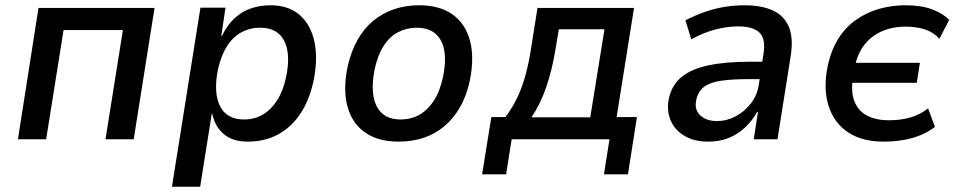

<svg xmlns="http://www.w3.org/2000/svg" viewBox="-20 -528 3632 728"><path d="M48 0 126 -498H566L487 0H380L446 -414H221L155 0Z M632 180 740 -499H835L819 -391H821Q842 -434 870 -459.5Q898 -485 932.5 -496.5Q967 -508 1005 -508Q1074 -508 1116 -471.5Q1158 -435 1172 -370.5Q1186 -306 1169 -222Q1153 -147 1118 -95.5Q1083 -44 1033 -17.5Q983 9 920 9Q862 9 828.5 -19.5Q795 -48 785 -96L783 -97L739 180ZM905 -75Q945 -75 976.5 -93.5Q1008 -112 1031 -148Q1054 -184 1065 -237Q1083 -324 1057.5 -373.5Q1032 -423 966 -423Q928 -423 895.5 -405.5Q863 -388 840.5 -352.5Q818 -317 806 -263Q789 -175 814.5 -125Q840 -75 905 -75Z M1491 9Q1414 9 1364.5 -25.5Q1315 -60 1297.5 -124Q1280 -188 1298 -275Q1311 -333 1335.5 -376.5Q1360 -420 1395 -449Q1430 -478 1474 -493Q1518 -508 1569 -508Q1647 -508 1695.5 -473.5Q1744 -439 1761.5 -375.5Q1779 -312 1762 -225Q1750 -167 1725 -123Q1700 -79 1665 -49.5Q1630 -20 1586.5 -5.5Q1543 9 1491 9ZM1499 -75Q1538 -75 1569.5 -92.5Q1601 -110 1624.5 -145.5Q1648 -181 1660 -237Q1678 -327 1651.5 -375Q1625 -423 1560 -423Q1523 -423 1490.5 -406.5Q1458 -390 1435 -354.5Q1412 -319 1400 -263Q1383 -172 1409 -123.5Q1435 -75 1499 -75Z M1808 133 1843 -84H1896Q1923 -119 1941.5 -158Q1960 -197 1973 -245Q1986 -293 1995 -353L2018 -498H2384L2318 -84H2395L2361 133H2270L2291 0H1920L1899 133ZM1995 -83H2218L2272 -417H2099L2085 -334Q2073 -262 2051 -197.5Q2029 -133 1995 -83Z M2665 9Q2612 9 2575 -13Q2538 -35 2522.5 -72.5Q2507 -110 2516 -154Q2527 -205 2563.5 -235.5Q2600 -266 2665 -280Q2730 -294 2825 -294H2887L2877 -228H2820Q2757 -228 2715 -222Q2673 -216 2650 -199Q2627 -182 2620 -149Q2612 -113 2634.5 -91Q2657 -69 2700 -69Q2735 -69 2768.5 -86.5Q2802 -104 2826.5 -135Q2851 -166 2857 -206L2875 -324Q2884 -381 2859.5 -404.5Q2835 -428 2778 -428Q2740 -428 2695.5 -417Q2651 -406 2601 -379L2579 -451Q2616 -470 2653 -483Q2690 -496 2728 -502Q2766 -508 2803 -508Q2866 -508 2909 -489Q2952 -470 2970.5 -427.5Q2989 -385 2978 -315L2928 0H2838L2854 -104H2851Q2833 -71 2805.5 -45Q2778 -19 2743 -5Q2708 9 2665 9Z M3329 9Q3249 9 3196 -26Q3143 -61 3122 -125.5Q3101 -190 3118 -276Q3131 -337 3158.5 -381Q3186 -425 3226 -453Q3266 -481 3313.5 -494.5Q3361 -508 3413 -508Q3474 -508 3514.5 -492.5Q3555 -477 3579 -453L3542 -381Q3519 -406 3487 -416.5Q3455 -427 3413 -427Q3363 -427 3322 -408.5Q3281 -390 3255 -355Q3229 -320 3220 -268L3216 -290H3468L3456 -214H3204L3215 -237Q3205 -182 3219.5 -144.5Q3234 -107 3268 -89.5Q3302 -72 3350 -72Q3395 -72 3431.5 -82.5Q3468 -93 3499 -117L3525 -47Q3502 -29 3472.5 -16.5Q3443 -4 3407.5 2.5Q3372 9 3329 9Z"/></svg>

Font: Nunito Sans 7pt SemiCondensed SemiBold
Style: Italic
Weight: 600
Width: 4
Italic angle: -9°
Designer: Vernon Adams
Foundry: Vernon Adams
Version: Version 3.101;gftools[0.9.27]